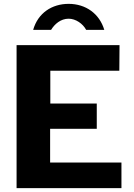

<svg xmlns="http://www.w3.org/2000/svg" viewBox="-20 -976 696 996"><path d="M521 -821C496 -905 425 -956 336 -956C250 -956 177 -909 152 -821H245C263 -851 295 -879 336 -879C373 -879 410 -853 427 -821ZM66 0H610V-133H240V-308H482V-439H241V-609H599L600 -742H66Z"/></svg>

Font: 18Franklin
Style: Bold
Weight: 700
Designer: Pablo Impallari, Rodrigo Fuenzalida (Modified by Dan O. Williams)
Version: Version 0.025;PS 000.025;hotconv 1.0.88;makeotf.lib2.5.64775